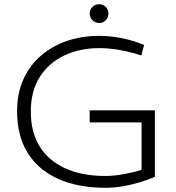

<svg xmlns="http://www.w3.org/2000/svg" viewBox="-20 -880 832 910"><path d="M480 10Q349 10 255 -32.5Q161 -75 111 -155.5Q61 -236 61 -352Q61 -439 91.5 -505.5Q122 -572 175.5 -617.5Q229 -663 299 -686.5Q369 -710 450 -710Q495 -710 541.5 -702Q588 -694 631 -679L663 -667L650 -617L614 -628Q571 -640 530 -646Q489 -652 451 -652Q359 -652 285.5 -617.5Q212 -583 169 -516Q126 -449 126 -351Q126 -254 168 -186Q210 -118 289.5 -82Q369 -46 479 -46Q518 -46 563.5 -54Q609 -62 651 -75V-300H405V-357H714V-42Q677 -26 637.5 -14.5Q598 -3 558.5 3.5Q519 10 480 10ZM450 -771Q431 -771 418 -784.5Q405 -798 405 -816Q405 -834 418 -847Q431 -860 450 -860Q469 -860 481.5 -847Q494 -834 494 -816Q494 -798 481.5 -784.5Q469 -771 450 -771Z"/></svg>

Font: REM ExtraLight
Style: Regular
Weight: 250
Designer: Octavio Pardo
Foundry: Ashler Design
Version: Version 1.005;gftools[0.9.28]